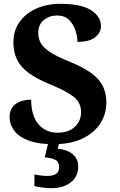

<svg xmlns="http://www.w3.org/2000/svg" viewBox="-20 -744 626 1004"><path d="M264 10Q175 10 123.5 -11.5Q72 -33 51 -65.5Q30 -98 30 -130Q30 -164 46 -184.5Q62 -205 88 -214Q114 -223 143 -223Q143 -138 181.5 -94Q220 -50 280 -50Q339 -50 371.5 -81Q404 -112 404 -158Q404 -209 362.5 -240Q321 -271 237 -305Q167 -334 126 -365.5Q85 -397 67.5 -435.5Q50 -474 50 -523Q50 -584 82 -629Q114 -674 169.5 -699Q225 -724 295 -724Q405 -724 456.5 -690.5Q508 -657 508 -608Q508 -573 477.5 -549Q447 -525 385 -525Q385 -553 374.5 -585Q364 -617 341 -640Q318 -663 279 -663Q239 -663 209.5 -639.5Q180 -616 180 -571Q180 -543 193 -519Q206 -495 242 -471.5Q278 -448 345 -421Q448 -379 492 -331Q536 -283 536 -209Q536 -145 502.5 -95.5Q469 -46 408 -18Q347 10 264 10ZM247 240Q231 240 204.5 237Q178 234 160 229V168Q198 176 228 176Q257 176 273 165.5Q289 155 289 130Q289 101 267.5 91Q246 81 214 79L235 -9H292L282 34Q331 38 360 62Q389 86 389 126Q389 179 350 209.5Q311 240 247 240Z"/></svg>

Font: Noto Serif Tamil
Style: Bold Italic
Weight: 700
Italic angle: -12°
Designer: Indian Type Foundry, Tom Grace, and the Monotype Design Team
Foundry: Monotype Imaging Inc.
Version: Version 2.003; ttfautohint (v1.8.4.7-5d5b)